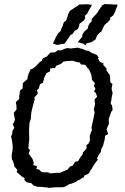

<svg xmlns="http://www.w3.org/2000/svg" viewBox="-20 -910 610 939"><path d="M221 9 211 7 190 5 186 4H166L149 -1L144 -3L132 -15L111 -18L99 -30L100 -39L85 -48L73 -59L61 -69L65 -79L50 -96V-101L43 -123L38 -132L37 -150L39 -162L42 -179V-197L41 -205L38 -227L34 -241L40 -257L41 -270L50 -285L42 -303L49 -311L53 -327L47 -357L61 -375L60 -396L57 -411L74 -426V-439L78 -468L91 -478V-500L95 -507L114 -523L116 -538L120 -549L129 -570L141 -575L156 -587L174 -606L185 -613L189 -625L208 -633L227 -653L249 -654L263 -665L278 -663L293 -670L308 -675L327 -673L360 -677L374 -673L385 -670L401 -663L415 -661L421 -656L427 -652L453 -642L463 -628L459 -625L468 -608L488 -598L484 -594L501 -575V-565L512 -550L517 -543L519 -522L520 -507L530 -500L526 -477L527 -468L531 -455L526 -434L525 -422L521 -405L528 -393L531 -372L524 -363L512 -328V-320L513 -306L506 -289L501 -277L509 -255L494 -246L492 -228L484 -198L475 -180L473 -166L464 -155L454 -135L459 -130L443 -109L439 -103L428 -84L423 -78L413 -60L394 -53L390 -44L371 -32L358 -26L350 -20L330 -12L318 -9L300 2L286 6H249ZM225 -62 259 -65H273L311 -81L322 -95L335 -100L348 -119L362 -122L371 -138L385 -157V-164L403 -183V-200L414 -209L420 -223L419 -246L423 -257L430 -277L427 -284L438 -335L443 -361L439 -373L445 -402L442 -423L455 -437L449 -454L440 -464L447 -475L440 -489L444 -504L430 -519L428 -535L426 -547L416 -569L404 -583L397 -593L375 -595L371 -604L357 -606L336 -613L305 -611L291 -609L277 -597L254 -588L250 -578L225 -575V-561L208 -553L197 -532L190 -505L176 -499L169 -476L161 -470L165 -452L148 -434L150 -426L140 -389L133 -359L131 -330L124 -308L122 -272L123 -241V-226L120 -203L119 -183L127 -176L120 -159L139 -133L145 -115L143 -102L161 -98L158 -83L171 -81L184 -68L216 -67ZM398 -688 389 -696 360 -704 382 -730 383 -742 392 -755 409 -770 412 -784 420 -798 427 -803 429 -817 439 -829 454 -845 463 -859 479 -883 491 -890 523 -889 534 -888H543L555 -887L552 -877L547 -865L542 -850L538 -843L533 -834L518 -823L520 -816L507 -801L493 -790L484 -774L477 -757L465 -748L456 -738L451 -727L448 -718L441 -713L426 -703L415 -701L403 -698ZM261 -690 239 -697 246 -712 253 -728 265 -748 273 -755 277 -759 279 -767 287 -785 292 -801 303 -809 310 -828 314 -842 322 -857 336 -866 346 -873 357 -880 369 -888 402 -889H409L430 -886L425 -877L419 -867L414 -858L407 -844L395 -833L397 -820L388 -808L381 -803L368 -793V-788L362 -769L345 -759L336 -745L324 -738L315 -724L308 -714L302 -705L295 -696L279 -694Z"/></svg>

Font: Winky Rough Light
Style: Italic
Weight: 300
Italic angle: -8.97852°
Designer: Simon Atzbach
Foundry: typofactur
Version: Version 1.206; ttfautohint (v1.8.4.7-5d5b)